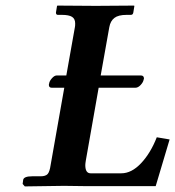

<svg xmlns="http://www.w3.org/2000/svg" viewBox="-20 -666 627 687"><path d="M248 -568.8Q249 -572.8 249 -582Q249 -598.6 237.8 -605.7Q226.6 -612.8 201.2 -612.8H187Q180.2 -612.8 180.2 -621.1L184.1 -645L186 -646Q283.2 -645 323.2 -645L459 -646L460.9 -645L457 -621.1Q455.6 -612.8 448.2 -612.8H433.1Q403.3 -612.8 389.2 -601.8Q375 -590.8 371.1 -568.8L340.3 -396H483.9Q495.1 -396 495.1 -384.8Q495.1 -382.8 494.1 -381.8Q492.7 -372.1 483.4 -362.1Q474.1 -352.1 464.8 -352.1H333L287.1 -91.8Q285.2 -80.1 285.2 -75.2Q285.2 -45.9 304.2 -45.9H414.1Q450.7 -45.9 484.6 -81.8Q518.6 -117.7 541 -174.8L586.9 -167L537.1 0H286.1L209 -1L68.8 1L61 -7.8L63 -22.9Q65.9 -35.2 95.2 -35.2H125Q143.1 -35.2 150.4 -43.2Q157.7 -51.3 161.1 -75.2L210 -352.1H165Q154.8 -352.1 154.8 -362.8Q154.8 -363.3 155.3 -365Q155.8 -366.7 155.8 -367.2Q157.2 -376.5 166 -386.2Q174.8 -396 183.1 -396H217.3Z"/></svg>

Font: Linux Libertine G
Style: Semibold Italic
Weight: 600
Italic angle: -11.5°
Designer: Philipp H. Poll
Foundry: Philipp H. Poll
Version: Version 5.1.1